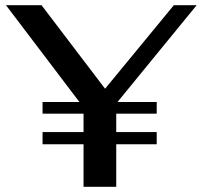

<svg xmlns="http://www.w3.org/2000/svg" viewBox="-20 -720 781 740"><path d="M433 -327H584V-282H428V-211H584V-164H428V0H302V-164H144V-211H302V-282H144V-327H286L3 -700H140L385 -378L650 -700H738Z"/></svg>

Font: Fahkwang Medium
Style: Regular
Weight: 500
Version: Version 1.000; ttfautohint (v1.6)